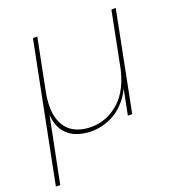

<svg xmlns="http://www.w3.org/2000/svg" viewBox="-132 -607 849 913"><g transform="rotate(-20 293.0 -150.5)"><path d="M455 0H433L532 -501H554ZM18 200H-4L135 -501H157L106 -244Q90 -164 104.5 -111.5Q119 -59 157.5 -34Q196 -9 252 -9Q331 -9 393.5 -64Q456 -119 480 -235H482V-199Q465 -125 428 -78.5Q391 -32 343.5 -10.5Q296 11 248 11Q209 11 173 -1.5Q137 -14 113 -45Q89 -76 84 -130Z"/></g></svg>

Font: Albert Sans Thin
Style: Italic
Weight: 250
Italic angle: -11.25°
Designer: Andreas Rasmussen
Foundry: a.Foundry
Version: Version 1.025